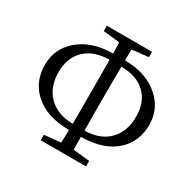

<svg xmlns="http://www.w3.org/2000/svg" viewBox="-160 -891 1073 1066"><g transform="rotate(30 376.0 -358.0)"><path d="M230.5 9.8V-25.4L335.9 -36.1Q337.9 -90.8 337.9 -118.2Q191.4 -119.1 112.3 -193.4Q41 -259.8 41 -365.2Q41 -467.8 118.2 -535.2Q200.2 -607.4 337.9 -608.4Q337.9 -631.8 335.9 -678.7L230.5 -690.4V-724.6H520.5V-690.4L415 -678.7L414.1 -608.4Q550.8 -607.4 632.8 -535.2Q710 -467.8 710 -365.2Q710 -259.8 639.6 -193.4Q560.5 -119.1 414.1 -118.2L415 -36.1L520.5 -25.4V9.8ZM338.9 -158.2Q338.9 -244.1 338.9 -329.1V-382.8Q338.9 -506.8 337.9 -568.4Q237.3 -567.4 181.6 -512.7Q127 -460 127 -367.2Q127 -274.4 181.6 -217.8Q239.3 -159.2 338.9 -158.2ZM414.1 -158.2Q513.7 -159.2 570.3 -217.8Q624 -274.4 624 -367.2Q624 -460 570.3 -512.7Q514.6 -567.4 414.1 -568.4Q413.1 -507.8 413.1 -385.7V-329.1Q413.1 -216.8 414.1 -158.2Z"/></g></svg>

Font: Bpmf Zihi Box R
Style: R
Weight: 400
Foundry: But Ko
Version: Version 1.320